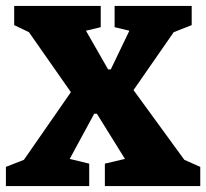

<svg xmlns="http://www.w3.org/2000/svg" viewBox="-22 -630 698 650"><path d="M-2 0V-65L59 -89L218 -318L76 -521L26 -545V-610H319V-538L269 -526L344 -395H353L416 -526L366 -538V-610H627V-545L566 -521L430 -325L602 -89L656 -65V0H333V-76L401 -92L306 -245H297L214 -92L280 -76V0Z"/></svg>

Font: Grenze ExtraBold
Style: Regular
Weight: 800
Designer: Renata Polastri
Foundry: Omnibus-Type
Version: Version 1.002; ttfautohint (v1.8)